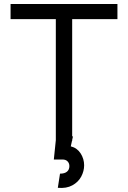

<svg xmlns="http://www.w3.org/2000/svg" viewBox="-20 -706 642 963"><path d="M342 -610V-22H346L342 -4V1H341L335 28Q367 36 384.5 63.5Q402 91 402 123Q402 152 387.5 179.5Q373 207 343 223.5Q313 240 270 236L281 165Q304 165 316 155Q328 145 328 127Q328 113 319 103.5Q310 94 293 94H250L260 -3V-610H33V-686H569V-610Z"/></svg>

Font: Bellota Text
Style: Bold
Weight: 700
Designer: Kemie Guaida
Foundry: Kemie Guaida
Version: Version 4.001